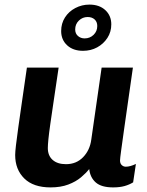

<svg xmlns="http://www.w3.org/2000/svg" viewBox="-20 -805 640 835"><path d="M200 10Q125 10 85.5 -29Q46 -68 46 -131Q46 -144 49.5 -174Q53 -204 59.5 -250.5Q66 -297 75.5 -362.5Q85 -428 97 -511H235Q223 -430 214 -369.5Q205 -309 199 -267Q193 -225 190.5 -199.5Q188 -174 188 -161Q188 -128 209 -109.5Q230 -91 267 -91Q312 -91 341.5 -121.5Q371 -152 377 -198L422 -511H558Q548 -440 538 -371Q528 -302 520 -245Q512 -188 507 -151.5Q502 -115 502 -107Q502 -94 509.5 -87Q517 -80 527 -80Q546 -80 571 -92L559 -12Q543 -2 522 4Q501 10 472 10Q421 10 396.5 -11.5Q372 -33 368 -70Q355 -53 332.5 -34Q310 -15 277 -2.5Q244 10 200 10ZM341 -584Q298 -584 272 -608Q246 -632 246 -670Q246 -703 262.5 -729Q279 -755 307.5 -770Q336 -785 369 -785Q412 -785 438 -761Q464 -737 464 -699Q464 -666 447 -640Q430 -614 402.5 -599Q375 -584 341 -584ZM348 -638Q371 -638 387 -653.5Q403 -669 403 -692Q403 -710 391.5 -720.5Q380 -731 361 -731Q339 -731 323 -715.5Q307 -700 307 -677Q307 -659 319 -648.5Q331 -638 348 -638Z"/></svg>

Font: Chivo Mono SemiBold
Style: Italic
Weight: 600
Italic angle: -8.05°
Monospace: yes
Version: Version 1.008